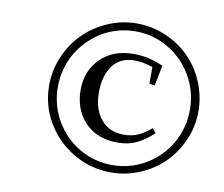

<svg xmlns="http://www.w3.org/2000/svg" viewBox="-79 -807 1064 911"><g transform="rotate(10 453.5 -352.0)"><path d="M149.9 -350.1Q149.9 -422.4 178.7 -489.3Q207.5 -556.2 255.9 -604.5Q304.2 -652.8 370.8 -681.9Q437.5 -710.9 509.8 -710.9Q583 -710.9 649.7 -682.4Q716.3 -653.8 764.4 -605.5Q812.5 -557.1 840.8 -490.2Q869.1 -423.3 869.1 -350.1Q869.1 -277.8 840.3 -211.7Q811.5 -145.5 763.4 -97.7Q715.3 -49.8 648.7 -21.5Q582 6.8 509.8 6.8Q413.6 6.8 330.6 -41Q247.6 -88.9 198.7 -171.1Q149.9 -253.4 149.9 -350.1ZM191.9 -350.1Q191.9 -263.2 234.1 -189.2Q276.4 -115.2 349.6 -72Q422.9 -28.8 509.8 -28.8Q596.7 -28.8 669.9 -72Q743.2 -115.2 785.6 -189.2Q828.1 -263.2 828.1 -350.1Q828.1 -437 785.6 -511.5Q743.2 -585.9 669.9 -629.4Q596.7 -672.9 509.8 -672.9Q457.5 -672.9 408.9 -656.5Q360.4 -640.1 321.3 -610.1Q282.2 -580.1 252.9 -540.3Q223.6 -500.5 207.8 -451.4Q191.9 -402.3 191.9 -350.1ZM300.8 -355Q300.8 -445.8 360.6 -505.9Q420.4 -565.9 522 -565.9Q591.3 -565.9 663.1 -534.2L643.1 -435.1L617.2 -439.9V-520Q569.3 -536.1 529.8 -536.1Q460.9 -536.1 424.6 -487.3Q388.2 -438.5 388.2 -356.9Q388.2 -278.3 428 -229.2Q467.8 -180.2 539.1 -180.2Q578.1 -180.2 608.4 -194.1Q638.7 -208 669.9 -234.9L687 -213.9Q649.4 -177.7 609.4 -158Q569.3 -138.2 517.1 -138.2Q416 -138.2 358.4 -199.5Q300.8 -260.7 300.8 -355Z"/></g></svg>

Font: Dehuti Alt
Style: Bold-Italic
Weight: 700
Version: Version 1.2